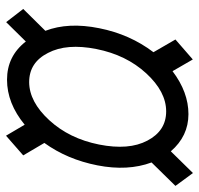

<svg xmlns="http://www.w3.org/2000/svg" viewBox="-32 -626 671 648"><g transform="rotate(90 304.0 -302.5)"><path d="M257.8 -64.9Q324.2 -65.4 386.2 -132.8Q448.2 -200.2 468.3 -300.8Q488.3 -401.4 455.1 -463.9Q421.9 -527.3 356.4 -527.3Q290 -527.3 228 -460Q166 -392.6 146 -292Q126 -191.4 159.2 -128.4Q191.4 -64.9 257.8 -64.9ZM120.6 -53.7 55.2 12.7 10.7 -44.9 84.5 -119.6Q54.7 -197.3 75.7 -301.3Q96.2 -404.8 156.7 -484.4L113.8 -558.6L181.2 -617.2L220.7 -548.8Q291.5 -602.5 365.7 -602.5Q439.9 -602.5 491.2 -543L564.5 -617.7L607.9 -558.6L528.8 -478Q558.6 -397.5 538.6 -295.4Q518.6 -193.4 462.9 -116.2L504.9 -44.9L438.5 13.2L401.4 -49.8Q329.1 9.8 249.5 9.8Q169.9 9.8 120.6 -53.7Z"/></g></svg>

Font: RobotoCondensed-Italic
Style: Italic
Weight: 400
Designer: Google
Version: Version 1.200311; 2013